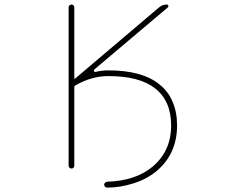

<svg xmlns="http://www.w3.org/2000/svg" viewBox="-20 -773 1040 854"><path d="M457 35.2Q584 31.2 659.2 -32.2Q741.2 -101.6 741.2 -214.8Q741.2 -324.2 669.9 -379.9Q600.6 -434.6 461.9 -434.6Q386.7 -434.6 314.5 -392.6Q310.5 -390.6 310.5 -386.7V-36.1Q310.5 -30.3 307.1 -26.9Q303.7 -23.4 298.3 -23.4Q293 -23.4 289.1 -26.9Q285.2 -30.3 285.2 -36.1V-740.2Q285.2 -745.1 289.1 -749Q293 -752.9 298.3 -752.9Q303.7 -752.9 307.1 -749Q310.5 -745.1 310.5 -740.2V-424.8Q310.5 -420.9 314.5 -423.8L687.5 -740.2Q702.1 -752.9 721.7 -752.9Q726.6 -752.9 728.5 -748Q730.5 -743.2 726.6 -740.2L399.4 -463.9Q396.5 -460.9 398.4 -457V-456.1Q400.4 -452.1 405.3 -453.1Q431.6 -460 461.9 -460Q614.3 -460 690.4 -396.5Q729.5 -365.2 748 -319.3Q767.6 -274.4 767.6 -214.8Q767.6 -153.3 745.6 -103Q723.6 -52.7 679.2 -14.6Q634.8 23.4 575.2 42Q515.6 61.5 456.1 61.5Q451.2 61.5 447.3 57.6Q443.4 53.7 443.4 48.3Q443.4 43 447.3 39.6Q451.2 36.1 457 35.2Z"/></svg>

Font: Rounded-L Mgen+ 2m thin
Style: Regular
Weight: 100
Designer: [Source Han Sans]
Ryoko NISHIZUKA  (kana & ideographs); Paul D. Hunt (Latin, Greek & Cyrillic); Wenlong ZHANG  (bopomofo
Version: Version 1.059.20150602